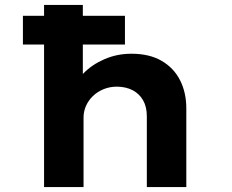

<svg xmlns="http://www.w3.org/2000/svg" viewBox="-20 -760 944 780"><path d="M73.1 -579.1V-695.8H487.6V-579.1ZM159 0V-740H316.5V-396.7L274 -383.7Q284.9 -426.4 319 -461.9Q353.2 -497.3 404.2 -519.5Q455.2 -541.7 513.9 -541.7Q586.9 -541.7 636.5 -512.9Q686.2 -484 711.5 -434Q736.9 -384 736.9 -319.7V0H576.5V-287.4Q576.5 -326.1 561.3 -352.6Q546.1 -379.1 519.2 -393.3Q492.3 -407.4 455.8 -408Q425.8 -408 400.8 -397.7Q375.7 -387.4 357.7 -370Q339.6 -352.6 329.5 -330.1Q319.4 -307.7 319.4 -282.8V0H239.7Q203.3 0 183.1 0Q163 0 159 0Z"/></svg>

Font: Lexend Mega
Style: Regular
Weight: 400
Designer: Bonnie Shaver-Troup, Thomas Jockin
Foundry: Lexend
Version: Version 1.007